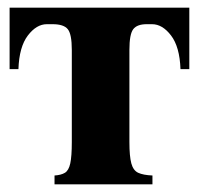

<svg xmlns="http://www.w3.org/2000/svg" viewBox="-20 -480 518 500"><path d="M473 -460V-300H450Q448 -358 425.5 -387.5Q403 -417 376 -417H362Q337 -417 327 -404Q317 -391 317 -350V-110Q317 -73 322 -54.5Q327 -36 340 -30Q353 -24 377 -23V0H122V-23Q139 -24 149 -30Q159 -36 163 -54.5Q167 -73 167 -110V-350Q167 -391 156.5 -404Q146 -417 117 -417H102Q75 -417 52.5 -387.5Q30 -358 28 -300H5V-460Z"/></svg>

Font: Bona Nova
Style: Bold
Weight: 700
Designer: Mateusz Machalski
Foundry: Capitalics
Version: Version 4.001; ttfautohint (v1.8.3)